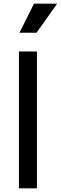

<svg xmlns="http://www.w3.org/2000/svg" viewBox="-20 -1025 331 1045"><path d="M83 0V-745H181V0ZM86 -847 165 -1005H291L179 -847Z"/></svg>

Font: Pitagon Sans Text Medium
Style: Regular
Weight: 500
Designer: Travis Tran
Foundry: Pitagon
Version: Version 1.000; ttfautohint (v1.8.4.7-5d5b);gftools[0.9.26]